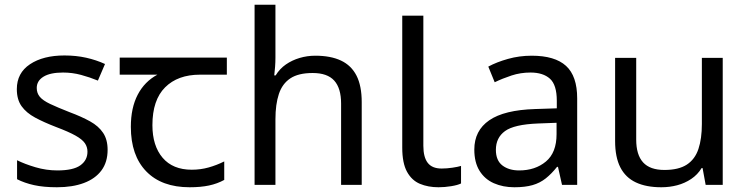

<svg xmlns="http://www.w3.org/2000/svg" viewBox="-20 -780 3154 810"><path d="M434 -148Q434 -96 408 -61Q382 -26 334 -8Q286 10 220 10Q164 10 123.5 1Q83 -8 52 -24V-104Q84 -88 129.5 -74.5Q175 -61 222 -61Q289 -61 319 -82.5Q349 -104 349 -140Q349 -160 338 -176Q327 -192 298.5 -208Q270 -224 217 -244Q165 -264 128 -284Q91 -304 71 -332Q51 -360 51 -404Q51 -472 106.5 -509Q162 -546 252 -546Q301 -546 343.5 -536.5Q386 -527 423 -510L393 -440Q359 -454 322 -464Q285 -474 246 -474Q192 -474 163.5 -456.5Q135 -439 135 -409Q135 -387 148 -371.5Q161 -356 191.5 -341.5Q222 -327 273 -307Q324 -288 360 -268Q396 -248 415 -219.5Q434 -191 434 -148Z M780 10Q662 10 597 -57Q532 -124 532 -245Q532 -325 561 -380.5Q590 -436 644 -465H485V-537H937V-465H824Q730 -465 676.5 -411.5Q623 -358 623 -252Q623 -165 666 -114.5Q709 -64 789 -64Q826 -64 860 -73.5Q894 -83 926 -99V-21Q897 -5 862 2.5Q827 10 780 10Z M1142 -537Q1142 -518 1140.5 -498Q1139 -478 1137 -462H1143Q1160 -490 1186 -508Q1212 -526 1244 -535.5Q1276 -545 1310 -545Q1375 -545 1418.5 -524.5Q1462 -504 1484 -461Q1506 -418 1506 -349V0H1419V-343Q1419 -408 1390 -440Q1361 -472 1299 -472Q1239 -472 1205 -449.5Q1171 -427 1156.5 -383.5Q1142 -340 1142 -277V0H1054V-760H1142Z M1830 10Q1786 10 1751.5 -4.5Q1717 -19 1697 -55.5Q1677 -92 1677 -157V-714H1766V-165Q1766 -117 1784.5 -93Q1803 -69 1843 -69Q1865 -69 1888.5 -72.5Q1912 -76 1925 -80V-6Q1911 1 1883.5 5.5Q1856 10 1830 10Z M2223 -545Q2321 -545 2368 -502Q2415 -459 2415 -365V0H2351L2334 -76H2330Q2307 -47 2282.5 -27.5Q2258 -8 2226.5 1Q2195 10 2150 10Q2102 10 2063.5 -7Q2025 -24 2003 -59.5Q1981 -95 1981 -149Q1981 -229 2044 -272.5Q2107 -316 2238 -320L2329 -323V-355Q2329 -422 2300 -448Q2271 -474 2218 -474Q2176 -474 2138 -461.5Q2100 -449 2067 -433L2040 -499Q2075 -518 2123 -531.5Q2171 -545 2223 -545ZM2249 -259Q2149 -255 2110.5 -227Q2072 -199 2072 -148Q2072 -103 2099.5 -82Q2127 -61 2170 -61Q2238 -61 2283 -98.5Q2328 -136 2328 -214V-262Z M3029 -536V0H2957L2944 -71H2940Q2923 -43 2896 -25Q2869 -7 2837 1.5Q2805 10 2770 10Q2706 10 2662.5 -10.5Q2619 -31 2597 -74Q2575 -117 2575 -185V-536H2664V-191Q2664 -127 2693 -95Q2722 -63 2783 -63Q2843 -63 2877.5 -85.5Q2912 -108 2926.5 -151.5Q2941 -195 2941 -257V-536Z"/></svg>

Font: uguzrati15
Style: Book
Weight: 400
Designer: Jelle Bosma - Monotype Design Team, Universal Thirst
Foundry: Monotype Imaging Inc.
Version: Version 2.106